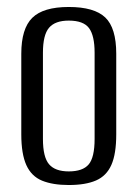

<svg xmlns="http://www.w3.org/2000/svg" viewBox="-20 -523 393 550"><path d="M177 7Q131 7 100.5 -5.5Q70 -18 55.5 -50Q41 -82 41 -138V-369Q41 -441 72.5 -472Q104 -503 177 -503Q250 -503 281.5 -473Q313 -443 313 -369V-138Q313 -82 299 -50.5Q285 -19 255 -6Q225 7 177 7ZM177 -32Q217 -32 234 -52Q251 -72 251 -125V-372Q251 -421 235 -442.5Q219 -464 177 -464Q138 -464 120.5 -443.5Q103 -423 103 -372V-125Q103 -73 120.5 -52.5Q138 -32 177 -32Z"/></svg>

Font: Alumni Sans Thin
Style: Regular
Weight: 400
Version: Version 1.018